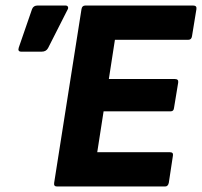

<svg xmlns="http://www.w3.org/2000/svg" viewBox="-20 -675 731 695"><path d="M186 0Q174 0 176 -13L275 -642Q277 -655 289 -655H679Q693 -655 691 -642L675 -544Q673 -531 662 -531H396L374 -389H613Q627 -389 625 -376L610 -285Q609 -272 598 -272H355L332 -124H595Q608 -124 606 -112L591 -13Q588 0 578 0ZM57 -488Q43 -488 48 -503L96 -642Q101 -655 116 -655H217Q224 -655 226 -650Q228 -645 224 -639L154 -501Q147 -488 131 -488Z"/></svg>

Font: Sofia Sans ExtraBold
Style: Italic
Weight: 800
Italic angle: -9°
Designer: Botio Nikoltchev, Ani Petrova
Foundry: lettersoup
Version: Version 4.100; ttfautohint (v1.8.4.7-5d5b)